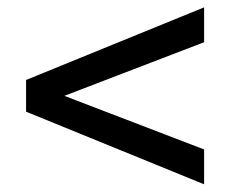

<svg xmlns="http://www.w3.org/2000/svg" viewBox="-20 -613 626 514"><path d="M526.4 -212.9V-119.6L49.8 -314V-398.9L526.4 -593.3V-500L152.3 -356.4Z"/></svg>

Font: Kanchenjunga Medium
Style: Regular
Weight: 500
Version: Version 2.001